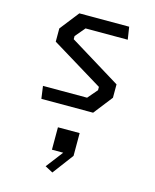

<svg xmlns="http://www.w3.org/2000/svg" viewBox="-130 -601 860 1068"><g transform="rotate(15 300.0 -67.0)"><path d="M111 0 101 -72H355L403 -128V-147L106 -328V-404L192 -514H479L490 -442H247L199 -385V-367L494 -186V-109L409 0ZM231 356 306 258H241V129H366V260L276 380Z"/></g></svg>

Font: Moralerspace Krypton JPDOC
Style: Regular
Weight: 400
Version: v0.0.6; ttfautohint (v1.8.4.7-5d5b-dirty) -l 6 -r 45 -G 200 